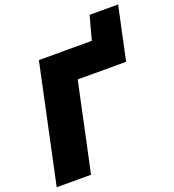

<svg xmlns="http://www.w3.org/2000/svg" viewBox="-151 -973 989 1090"><g transform="rotate(-20 343.0 -428.0)"><path d="M4 0Q16.5 -57 27.5 -109.5Q38.5 -162 53.5 -231.5L105 -473.5Q120 -543.5 131.5 -598.5Q143 -653.5 156 -713H475.5L514.5 -856H686.5Q678 -816 670 -777Q661.5 -738 653 -699Q644.5 -658.5 635.5 -616.5Q626.5 -574.5 618 -534.5H325.5Q321 -512.5 316 -489.5Q311 -466.5 305.5 -441L261 -231.5Q246 -161.5 234.8 -109Q223.5 -56.5 211.5 0Z"/></g></svg>

Font: Heraclito ExtraBold
Style: Italic
Weight: 800
Italic angle: -12°
Designer: Kostas Bartsokas (font) & Cristiano Sobral (main changes)
Foundry: Kostas Bartsokas (font) & Cristiano Sobral (main changes)
Version: Version 1.00;July 8, 2020;FontCreator 13.0.0.2655 64-bit